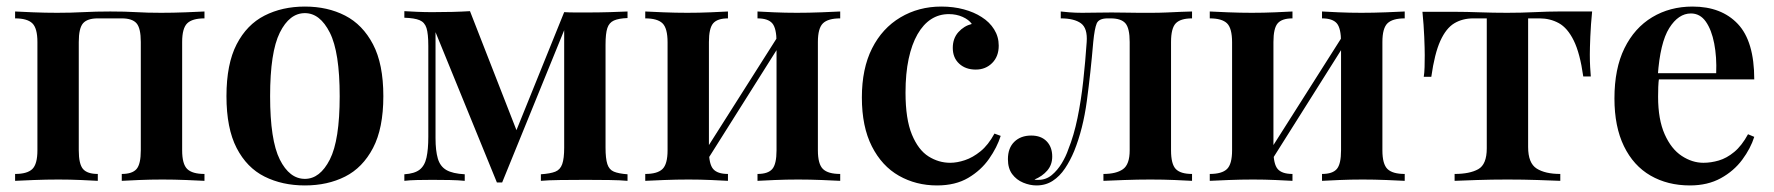

<svg xmlns="http://www.w3.org/2000/svg" viewBox="-20 -551 5404 585"><path d="M603 -516V-495Q566 -495 550.5 -480Q535 -465 535 -423V-93Q535 -51 550.5 -36Q566 -21 603 -21V0Q585 -1 547.5 -2.5Q510 -4 475 -4Q438 -4 403 -2.5Q368 -1 351 0V-21Q383 -21 396 -36Q409 -51 409 -93V-423Q409 -465 396 -480Q383 -495 351 -495H278Q246 -495 233 -480Q220 -465 220 -423V-93Q220 -51 233 -36Q246 -21 278 -21V0Q261 -1 227 -2.5Q193 -4 158 -4Q121 -4 83 -2.5Q45 -1 26 0V-21Q63 -21 78.5 -36Q94 -51 94 -93V-423Q94 -465 78.5 -480Q63 -495 26 -495V-516Q44 -515 81 -513.5Q118 -512 154 -512Q196 -512 233.5 -514Q271 -516 316 -516Q362 -516 395 -514Q428 -512 471 -512Q507 -512 545.5 -513.5Q584 -515 603 -516Z M909 -531Q978 -531 1031.5 -503.5Q1085 -476 1116.5 -416Q1148 -356 1148 -258Q1148 -160 1116.5 -100Q1085 -40 1031.5 -13Q978 14 909 14Q840 14 786 -13Q732 -40 701 -100Q670 -160 670 -258Q670 -356 701 -416Q732 -476 786 -503.5Q840 -531 909 -531ZM909 -511Q862 -511 832.5 -451.5Q803 -392 803 -258Q803 -124 832.5 -65Q862 -6 909 -6Q955 -6 985 -65Q1015 -124 1015 -258Q1015 -392 985 -451.5Q955 -511 909 -511Z M1892 -516V-496Q1865 -495 1850.5 -488.5Q1836 -482 1830.5 -465.5Q1825 -449 1825 -415V-101Q1825 -68 1830.5 -51Q1836 -34 1850.5 -28Q1865 -22 1892 -20V0Q1871 -2 1836 -2.5Q1801 -3 1765 -3Q1725 -3 1687 -2.5Q1649 -2 1628 0V-20Q1657 -22 1672 -28Q1687 -34 1693 -51Q1699 -68 1699 -101V-459L1510 5H1494L1307 -453V-130Q1307 -92 1314 -68Q1321 -44 1340 -33Q1359 -22 1396 -20V0Q1376 -2 1350.5 -2.5Q1325 -3 1297 -3Q1274 -3 1251 -2.5Q1228 -2 1212 0V-20Q1243 -22 1258.5 -34Q1274 -46 1279.5 -71Q1285 -96 1285 -134V-411Q1285 -448 1279.5 -465.5Q1274 -483 1258.5 -489.5Q1243 -496 1212 -497V-517Q1228 -516 1251 -515Q1274 -514 1297 -514Q1363 -514 1412 -517L1560 -138L1532 -101L1699 -514Q1715 -513 1733.5 -513Q1752 -513 1769 -513Q1804 -513 1837.5 -514Q1871 -515 1892 -516Z M2540 -516V-495Q2503 -495 2487.5 -480Q2472 -465 2472 -423V-93Q2472 -51 2487.5 -36Q2503 -21 2540 -21V0Q2522 -1 2484.5 -2.5Q2447 -4 2412 -4Q2375 -4 2340.5 -2.5Q2306 -1 2288 0V-21Q2320 -21 2333 -36Q2346 -51 2346 -93V-422Q2346 -465 2333 -480Q2320 -495 2288 -495V-516Q2305 -515 2338.5 -513.5Q2372 -512 2408 -512Q2444 -512 2482.5 -513.5Q2521 -515 2540 -516ZM2198 -516V-495Q2166 -495 2153 -480Q2140 -465 2140 -423V-93Q2140 -51 2153 -36Q2166 -21 2198 -21V0Q2181 -1 2147 -2.5Q2113 -4 2078 -4Q2041 -4 2003 -2.5Q1965 -1 1946 0V-21Q1983 -21 1998.5 -36Q2014 -51 2014 -93V-422Q2014 -465 1998.5 -480Q1983 -495 1946 -495V-516Q1964 -515 2001.5 -513.5Q2039 -512 2074 -512Q2110 -512 2145 -513.5Q2180 -515 2198 -516ZM2357 -451 2373 -441 2124 -46 2107 -57Z M2848 -531Q2885 -531 2916.5 -522.5Q2948 -514 2971 -499Q2995 -484 3009 -461.5Q3023 -439 3023 -412Q3023 -379 3003 -359Q2983 -339 2953 -339Q2922 -339 2902.5 -357Q2883 -375 2883 -405Q2883 -434 2900 -453Q2917 -472 2941 -478Q2932 -491 2913 -499.5Q2894 -508 2871 -508Q2841 -508 2817 -492.5Q2793 -477 2775.5 -446.5Q2758 -416 2748.5 -371.5Q2739 -327 2739 -269Q2739 -188 2758.5 -141Q2778 -94 2809 -74.5Q2840 -55 2875 -55Q2896 -55 2920 -63Q2944 -71 2967.5 -90Q2991 -109 3010 -144L3029 -137Q3018 -102 2993.5 -67Q2969 -32 2930 -9Q2891 14 2835 14Q2771 14 2719 -15.5Q2667 -45 2636.5 -105Q2606 -165 2606 -254Q2606 -342 2637 -403.5Q2668 -465 2723.5 -498Q2779 -531 2848 -531Z M3612 -516V-495Q3577 -495 3562.5 -480Q3548 -465 3548 -423V-93Q3548 -51 3562.5 -36Q3577 -21 3612 -21V0Q3594 -1 3559.5 -2.5Q3525 -4 3485 -4Q3446 -4 3405 -2.5Q3364 -1 3342 0V-21Q3381 -21 3401.5 -35.5Q3422 -50 3422 -93V-423Q3422 -465 3409 -480Q3396 -495 3364 -495H3355Q3328 -495 3321.5 -479.5Q3315 -464 3311 -423Q3303 -329 3291.5 -243.5Q3280 -158 3253 -91Q3241 -62 3225 -38Q3209 -14 3187.5 0Q3166 14 3138 14Q3118 14 3097.5 5.5Q3077 -3 3064 -20.5Q3051 -38 3051 -66Q3051 -100 3070.5 -119Q3090 -138 3122 -138Q3152 -138 3169 -120.5Q3186 -103 3186 -74Q3186 -49 3171 -31.5Q3156 -14 3132 -4Q3134 -3 3137.5 -3Q3141 -3 3144 -3Q3167 -3 3184.5 -17.5Q3202 -32 3215 -53.5Q3228 -75 3235 -96Q3252 -138 3263 -191.5Q3274 -245 3280.5 -304.5Q3287 -364 3291 -423Q3294 -465 3273.5 -480Q3253 -495 3212 -495V-516Q3220 -515 3238 -513.5Q3256 -512 3277 -512Q3299 -512 3319.5 -512.5Q3340 -513 3367 -513Q3392 -513 3411 -512.5Q3430 -512 3449 -512Q3468 -512 3490 -512Q3511 -512 3535 -513Q3559 -514 3579.5 -515Q3600 -516 3612 -516Z M4260 -516V-495Q4223 -495 4207.5 -480Q4192 -465 4192 -423V-93Q4192 -51 4207.5 -36Q4223 -21 4260 -21V0Q4242 -1 4204.5 -2.5Q4167 -4 4132 -4Q4095 -4 4060.5 -2.5Q4026 -1 4008 0V-21Q4040 -21 4053 -36Q4066 -51 4066 -93V-422Q4066 -465 4053 -480Q4040 -495 4008 -495V-516Q4025 -515 4058.5 -513.5Q4092 -512 4128 -512Q4164 -512 4202.5 -513.5Q4241 -515 4260 -516ZM3918 -516V-495Q3886 -495 3873 -480Q3860 -465 3860 -423V-93Q3860 -51 3873 -36Q3886 -21 3918 -21V0Q3901 -1 3867 -2.5Q3833 -4 3798 -4Q3761 -4 3723 -2.5Q3685 -1 3666 0V-21Q3703 -21 3718.5 -36Q3734 -51 3734 -93V-422Q3734 -465 3718.5 -480Q3703 -495 3666 -495V-516Q3684 -515 3721.5 -513.5Q3759 -512 3794 -512Q3830 -512 3865 -513.5Q3900 -515 3918 -516ZM4077 -451 4093 -441 3844 -46 3827 -57Z M4831 -516Q4827 -476 4825.5 -439.5Q4824 -403 4824 -384Q4824 -364 4825 -346.5Q4826 -329 4827 -318H4804Q4794 -389 4775 -427.5Q4756 -466 4729.5 -480.5Q4703 -495 4671 -495H4636V-103Q4636 -54 4662 -37.5Q4688 -21 4734 -21V0Q4709 -1 4665.5 -2.5Q4622 -4 4573 -4Q4524 -4 4480 -2.5Q4436 -1 4412 0V-21Q4458 -21 4484 -35.5Q4510 -50 4510 -99V-495H4469Q4436 -495 4411 -480Q4386 -465 4368.5 -426.5Q4351 -388 4341 -317H4318Q4320 -329 4320.5 -346.5Q4321 -364 4321 -383Q4321 -402 4319.5 -438.5Q4318 -475 4314 -515H4417Q4447 -515 4488.5 -513.5Q4530 -512 4572 -512Q4614 -512 4656 -514Q4698 -516 4728 -516Z M5137 -531Q5225 -531 5275 -478Q5325 -425 5325 -309H4988L4987 -328H5209Q5211 -377 5203 -418.5Q5195 -460 5177.5 -485Q5160 -510 5132 -510Q5094 -510 5066 -465.5Q5038 -421 5031 -320L5035 -314Q5033 -301 5032.5 -286Q5032 -271 5032 -256Q5032 -187 5052 -142Q5072 -97 5104 -76Q5136 -55 5170 -55Q5193 -55 5217 -62Q5241 -69 5264 -88Q5287 -107 5306 -142L5325 -134Q5314 -99 5288.5 -64.5Q5263 -30 5223 -8Q5183 14 5129 14Q5061 14 5009 -16Q4957 -46 4928 -105.5Q4899 -165 4899 -251Q4899 -342 4929.5 -404Q4960 -466 5014 -498.5Q5068 -531 5137 -531Z"/></svg>

Font: Playfair Display SemiBold
Style: Regular
Weight: 600
Designer: Claus Eggers Sørensen
Foundry: Claus Eggers Sørensen
Version: Version 1.203